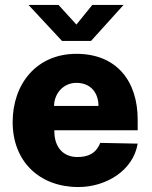

<svg xmlns="http://www.w3.org/2000/svg" viewBox="-20 -744 613 774"><path d="M352 -724 288 -645 216 -724H95L230 -579H347L478 -724ZM199 -219H535V-262C535 -416 451 -527 288 -527C126 -527 31 -404 31 -252C31 -93 139 10 296 10C407 10 517 -56 535 -165L384 -168C367 -125 335 -111 292 -111C236 -111 198 -149 199 -219ZM198 -317C198 -365 234 -410 288 -410C347 -410 377 -368 377 -317Z"/></svg>

Font: United Sans ExtraBold
Style: Regular
Weight: 800
Designer: Pablo Impallari, Rodrigo Fuenzalida (Modified by Dan O. Williams)
Version: Version 1.000;PS 001.000;hotconv 1.0.88;makeotf.lib2.5.64775